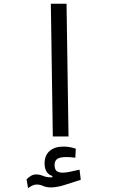

<svg xmlns="http://www.w3.org/2000/svg" viewBox="-20 -713 626 1003"><path d="M255.9 0 245.6 -693.4H327.6L337.9 0ZM126.5 269.5 118.7 223.6Q130.4 212.4 142.3 205.3Q154.3 198.2 168.9 198.2Q186.5 198.2 204.8 205.8Q223.1 213.4 244.1 213.4Q249.5 213.4 253.9 212.9L253.4 206.5Q212.9 192.9 212.9 141.1Q212.9 99.1 239 75.9Q265.1 52.7 312.5 52.7Q330.1 52.7 346.7 55.9Q363.3 59.1 376 64L373.5 110.8Q361.8 109.4 350.3 108.4Q338.9 107.4 327.6 107.4Q292.5 107.4 278.8 117.4Q265.1 127.4 265.1 147.9Q265.1 170.4 275.1 179.7Q285.2 189 309.1 189Q324.2 189 347.9 183.8Q371.6 178.7 395.5 173.3L401.9 226.1Q363.8 238.8 320.3 252.4Q276.9 266.1 246.6 266.1Q222.7 266.1 205.8 258.5Q189 251 172.4 251Q160.2 251 149.7 256.1Q139.2 261.2 126.5 269.5Z"/></svg>

Font: Cascadia Code NF SemiLight
Style: Regular
Weight: 350
Monospace: yes
Designer: Aaron Bell
Foundry: Saja Typeworks
Version: Version 2404.023; ttfautohint (v1.8.4)